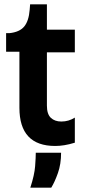

<svg xmlns="http://www.w3.org/2000/svg" viewBox="-20 -658 388 880"><path d="M233 11Q69 11 69 -164V-421H8V-506H23Q70 -511 91 -536.5Q112 -562 116 -613L118 -638H195V-522H323V-418H195V-174Q195 -135 213 -118Q231 -101 261 -101Q295 -101 323 -119V-4Q297 4 275 7.5Q253 11 233 11ZM119 202Q138 144 141 103.5Q144 63 144 42H260Q260 94 245.5 135Q231 176 215 202Z"/></svg>

Font: Bricolage Grotesque 96pt SemiBold
Style: Regular
Weight: 600
Designer: Mathieu Triay
Foundry: Atelier Triay
Version: Version 1.001; ttfautohint (v1.8.4.7-5d5b);gftools[0.9.33.de